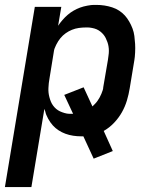

<svg xmlns="http://www.w3.org/2000/svg" viewBox="-29 -548 649 783"><path d="M-9 215 113 -520H221L208 -443Q216 -455 226 -466.5Q236 -478 247 -487.5Q258 -497 271 -504.5Q284 -512 297.5 -517Q311 -522 327.5 -525Q344 -528 353 -528H364Q381 -528 397 -525.5Q413 -523 428.5 -518Q444 -513 457 -504.5Q470 -496 480 -485Q490 -474 498 -460Q506 -446 511.5 -431.5Q517 -417 519 -401Q521 -385 522 -369Q523 -353 522 -333.5Q521 -314 519 -303L500 -188Q496 -163 488.5 -138Q481 -113 468 -90Q455 -67 436 -47Q417 -27 394 -14L431 68L353 99L311 8H303Q286 8 269.5 5.5Q253 3 238 -2.5Q223 -8 210 -16.5Q197 -25 186.5 -36.5Q176 -48 167 -64.5Q158 -81 156 -92L152 -104L99 215ZM252 -84H269L233 -161L312 -192L348 -114Q353 -119 358.5 -124.5Q364 -130 368.5 -136.5Q373 -143 377 -150Q381 -157 384.5 -165.5Q388 -174 390 -180.5Q392 -187 392 -192L411 -303Q412 -312 413.5 -321.5Q415 -331 415 -340.5Q415 -350 413.5 -359Q412 -368 409 -376.5Q406 -385 402 -393Q398 -401 392.5 -407.5Q387 -414 380 -419.5Q373 -425 365 -428.5Q357 -432 346.5 -434Q336 -436 330 -436H321Q307 -436 292.5 -434Q278 -432 264.5 -426.5Q251 -421 239 -412.5Q227 -404 217.5 -392.5Q208 -381 200 -365Q192 -349 191 -340L173 -229Q171 -219 170 -209Q169 -199 168.5 -189Q168 -179 169 -170Q170 -161 172.5 -151.5Q175 -142 178.5 -133.5Q182 -125 187.5 -117.5Q193 -110 200 -104Q207 -98 215.5 -94Q224 -90 234.5 -87Q245 -84 252 -84Z"/></svg>

Font: Iosevka Aile Semibold
Style: Italic
Weight: 600
Italic angle: -9°
Designer: Belleve Invis
Foundry: Belleve Invis
Version: Version 31.1.0; ttfautohint (v1.8.4)